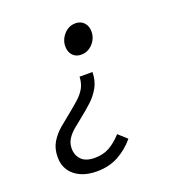

<svg xmlns="http://www.w3.org/2000/svg" viewBox="-126 -605 852 909"><g transform="rotate(-20 300.0 -151.0)"><path d="M349.8 -253.3Q349 -209.1 330.9 -176.7Q312.7 -144.3 285.1 -118.9Q257.5 -93.5 228.7 -70.8Q202.7 -50.5 180.9 -32Q159.2 -13.6 146.3 6.9Q133.3 27.4 133.3 54.3Q133.3 87.9 155 110.3Q176.7 132.7 222.1 132.7Q264.6 132.7 296.6 114.7Q328.6 96.6 358.8 63L401.6 101.9Q365.6 144.9 318.3 170.6Q271 196.3 209.8 196.3Q162.5 196.3 128.3 180.6Q94 164.8 75.4 136.8Q56.8 108.7 56.8 70.6Q56.8 26.5 75.8 -5Q94.9 -36.5 124.1 -61.1Q153.3 -85.8 184.2 -110.1Q212.4 -133 234.4 -152.8Q256.3 -172.6 269.8 -196Q283.3 -219.4 284.8 -253.3ZM352.8 -497.7Q378.5 -497.7 394.8 -480.4Q411 -463.2 411 -435.5Q411 -400.7 386.9 -374.6Q362.7 -348.4 328.4 -348.4Q301.8 -348.4 286 -365.7Q270.2 -383 270.2 -410.6Q270.2 -444.4 294.2 -471.1Q318.2 -497.7 352.8 -497.7Z"/></g></svg>

Font: SourceCodeVF
Style: Italic
Weight: 200
Italic angle: -11°
Monospace: yes
Designer: Paul D. Hunt, Teo Tuominen
Foundry: Adobe
Version: Version 1.026;hotconv 1.1.0;makeotfexe 2.6.0